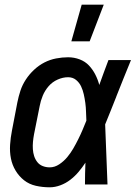

<svg xmlns="http://www.w3.org/2000/svg" viewBox="-20 -786 590 818"><path d="M192 12Q161 12 132.5 5.5Q104 -1 82.5 -18Q61 -35 46.5 -59Q32 -83 26.5 -111Q21 -139 23 -169.5Q25 -200 31 -230L54 -350Q59 -375 67 -399.5Q75 -424 90 -447Q105 -470 125.5 -489Q146 -508 169.5 -520Q193 -532 219 -537Q245 -542 270 -542Q296 -542 319.5 -533Q343 -524 359 -507Q375 -490 386 -468.5Q397 -447 403 -424Q412 -450 422 -476.5Q432 -503 442 -530H538Q522 -491 506.5 -452.5Q491 -414 476 -376L475 -373Q463 -343 451.5 -314Q440 -285 428 -256Q431 -192 433 -128Q435 -64 438 0H342Q342 -23 342.5 -46.5Q343 -70 344 -93Q331 -73 315 -54Q299 -35 279.5 -20Q260 -5 237 3.5Q214 12 192 12ZM192 -73Q213 -73 232.5 -86Q252 -99 266.5 -116.5Q281 -134 292 -153Q303 -172 313 -192Q323 -212 331.5 -232Q340 -252 348 -272Q347 -291 346.5 -310Q346 -329 343.5 -347.5Q341 -366 337 -384Q333 -402 325.5 -418Q318 -434 304 -445.5Q290 -457 270 -457Q248 -457 225.5 -447Q203 -437 187 -418.5Q171 -400 162 -378Q153 -356 149 -334L125 -214Q122 -198 120.5 -182Q119 -166 120 -150.5Q121 -135 125.5 -121Q130 -107 139 -95.5Q148 -84 162 -78.5Q176 -73 192 -73ZM284 -610 328 -766H422L362 -610Z"/></svg>

Font: Lode Dark Term
Style: Bold Italic
Weight: 700
Italic angle: -11°
Monospace: yes
Designer: Belleve Invis
Foundry: Belleve Invis
Version: Version 29.2.0